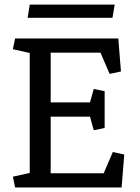

<svg xmlns="http://www.w3.org/2000/svg" viewBox="-20 -831 622 851"><path d="M204.6 -314V-63H439.5L480 -157.2L530.8 -146L519 0H46.9L37.1 -47.9L111.8 -64.5V-596.2L37.1 -612.8L46.9 -660.6H504.4L516.1 -514.2L465.8 -503.4L425.3 -597.7H204.6V-377H378.9L395.5 -436.5L443.8 -426.8V-263.7L395.5 -253.9L378.9 -314ZM111.8 -810.5H488.3L478.5 -752H102.5Z"/></svg>

Font: NoticiaText-Regular
Style: Regular
Weight: 400
Designer: JM Sole
Foundry: JM Sole
Version: Version 1.003